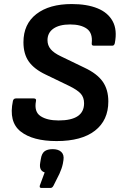

<svg xmlns="http://www.w3.org/2000/svg" viewBox="-20 -686 600 950"><path d="M260 12Q142 12 82 -35.5Q22 -83 44 -187Q47 -199 59 -199H147Q161 -199 158 -186Q148 -133 180.5 -111.5Q213 -90 270 -90Q396 -90 396 -175Q396 -204 379.5 -222.5Q363 -241 322 -261L206 -317Q149 -344 122.5 -381.5Q96 -419 96 -477Q96 -567 160 -616.5Q224 -666 335 -666Q410 -666 462 -645Q514 -624 537.5 -581Q561 -538 548 -472Q545 -460 536 -460H444Q432 -460 434 -473Q439 -523 409.5 -544Q380 -565 327 -565Q274 -565 244.5 -544.5Q215 -524 215 -487Q215 -462 230.5 -443Q246 -424 282 -407L398 -351Q460 -322 488 -282.5Q516 -243 516 -184Q516 -91 450 -39.5Q384 12 260 12ZM185 244Q174 244 177 232L201 167Q172 158 179 119L182 101Q186 74 200 63Q214 52 241 52Q269 52 283.5 66Q298 80 294 106L291 124Q288 138 284 149Q280 160 274 174L245 232Q239 244 230 244Z"/></svg>

Font: Sofia Sans
Style: Bold Italic
Weight: 700
Italic angle: -9°
Designer: Botio Nikoltchev, Ani Petrova
Foundry: lettersoup
Version: Version 4.101; ttfautohint (v1.8.4.7-5d5b)